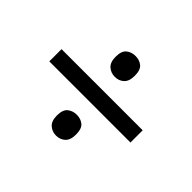

<svg xmlns="http://www.w3.org/2000/svg" viewBox="-108 -746 788 788"><g transform="rotate(45 286.0 -352.0)"><path d="M285 -462Q262 -462 245.5 -476.5Q229 -491 229 -523Q229 -557 245.5 -570Q262 -583 285 -583Q308 -583 324 -570Q340 -557 340 -523Q340 -491 324 -476.5Q308 -462 285 -462ZM50 -317V-388H521V-317ZM285 -121Q262 -121 245.5 -135.5Q229 -150 229 -182Q229 -216 245.5 -229Q262 -242 285 -242Q308 -242 324 -229Q340 -216 340 -182Q340 -150 324 -135.5Q308 -121 285 -121Z"/></g></svg>

Font: Noto Sans Gothic
Style: Regular
Weight: 400
Designer: Monotype Design Team
Foundry: Monotype Imaging Inc.
Version: Version 2.001; ttfautohint (v1.8.4.7-5d5b)